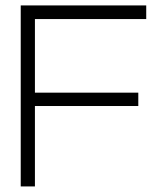

<svg xmlns="http://www.w3.org/2000/svg" viewBox="-20 -670 589 690"><path d="M505.5 -650.5H54.5V0H105.5V-289H477V-337H105.5V-601.5H505.5Z"/></svg>

Font: Overused Grotesk Light
Style: Regular
Weight: 300
Designer: RandomMaerks
Version: Version 0.005